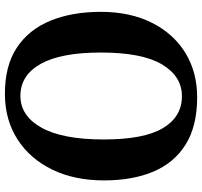

<svg xmlns="http://www.w3.org/2000/svg" viewBox="-40 -752 803 762"><g transform="rotate(90 361.0 -370.5)"><path d="M356 11Q242 12 169.2 -36Q96.5 -84 61.5 -170Q26.5 -256 26.5 -369.5Q26.5 -486 69.8 -572.2Q113 -658.5 190 -705.5Q267 -752.5 368 -752Q481 -751.5 553.5 -706Q626 -660.5 660.8 -577.8Q695.5 -495 695.5 -382.5Q695.5 -265.5 652.8 -177.2Q610 -89 533.5 -39.5Q457 10 356 11ZM361.5 -691.5Q282 -691.5 235 -612.2Q188 -533 188 -369.5Q188 -211 233.2 -130.8Q278.5 -50.5 360 -50.5Q439.5 -50.5 486.2 -134.2Q533 -218 533 -381.5Q533 -540.5 488 -616Q443 -691.5 361.5 -691.5Z"/></g></svg>

Font: Merriweather
Style: Bold
Weight: 700
Designer: Eben Sorkin
Foundry: Eben Sorkin
Version: Version 2.100; ttfautohint (v1.7.19-72a1) -l 8 -r 50 -G 200 